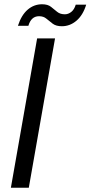

<svg xmlns="http://www.w3.org/2000/svg" viewBox="-20 -880 424 900"><path d="M31 0 154 -700H238L115 0ZM64 -759Q80 -809 109.5 -834.5Q139 -860 177 -860Q204 -860 219 -848Q234 -836 248 -824.5Q262 -813 284 -813Q300 -813 314 -824Q328 -835 335 -858H384Q369 -809 338.5 -783Q308 -757 270 -757Q243 -757 227 -769Q211 -781 197.5 -792.5Q184 -804 163 -804Q126 -804 113 -759Z"/></svg>

Font: DeepMind Sans
Style: Italic
Weight: 400
Italic angle: -10°
Designer: Jonny Pinhorn / Modifications: Colophon Foundry
Foundry: Colophon Foundry
Version: Version 1.002; ttfautohint (v1.8.2)